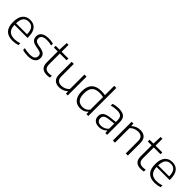

<svg xmlns="http://www.w3.org/2000/svg" viewBox="361 -2355 3912 3912"><g transform="rotate(45 2317.0 -399.0)"><path d="M494 -249H117.5Q121 -140.5 171.8 -91.5Q222.5 -42.5 322 -42.5Q385 -42.5 467 -67.5V-15Q387 9.5 315.5 9.5Q187 9.5 121 -58.8Q55 -127 55 -271Q55 -409 113.8 -479.2Q172.5 -549.5 278.5 -549.5Q383 -549.5 438.5 -479.5Q494 -409.5 494 -270ZM117.5 -295H434.5Q432.5 -402.5 393 -452.2Q353.5 -502 278 -502Q201.5 -502 160.8 -452.5Q120 -403 117.5 -295Z M603 -12.5V-65Q644.5 -52.5 681.5 -47.2Q718.5 -42 760 -42Q839.5 -42 876.2 -67.5Q913 -93 913 -142Q913 -182.5 891 -204Q869 -225.5 814.5 -236L735.5 -251Q661.5 -265.5 627.8 -301.5Q594 -337.5 594 -396.5Q594 -442 617 -476.2Q640 -510.5 688.2 -530Q736.5 -549.5 809 -549.5Q880.5 -549.5 943 -532V-480Q907 -490 876 -494.2Q845 -498.5 810 -498.5Q727.5 -498.5 690.8 -471.5Q654 -444.5 654 -398Q654 -361 675.2 -337.8Q696.5 -314.5 748.5 -304.5L827.5 -289.5Q904 -274.5 938.5 -240.2Q973 -206 973 -146Q973 -73 918.5 -31.8Q864 9.5 758.5 9.5Q672.5 9.5 603 -12.5Z M1389 -54.5V-0.5Q1347.5 9 1303.5 9Q1216 9 1169.8 -35.2Q1123.5 -79.5 1123.5 -172V-489.5H1013V-541.5H1123.5L1133 -740H1184.5V-541.5H1379V-489.5H1184.5V-182Q1184.5 -109 1216.8 -77Q1249 -45 1314.5 -45Q1344.5 -45 1389 -54.5Z M1474 -184.5V-541.5H1535V-187.5Q1535 -112.5 1569.8 -79.5Q1604.5 -46.5 1667.5 -46.5Q1714.5 -46.5 1761 -66.2Q1807.5 -86 1841 -125V-541.5H1902V0H1850L1845.5 -61.5H1841Q1804 -27 1756.5 -9Q1709 9 1656.5 9Q1571 9 1522.5 -37.2Q1474 -83.5 1474 -184.5Z M2043 -259.5Q2043 -549.5 2325.5 -549.5Q2375 -549.5 2433 -540V-808H2494V0H2441.5L2437 -62.5H2432Q2403.5 -29 2361.2 -10Q2319 9 2268 9Q2201.5 9 2151 -19Q2100.5 -47 2071.8 -107Q2043 -167 2043 -259.5ZM2433 -121V-485Q2410.5 -491 2381.8 -494.2Q2353 -497.5 2324 -497.5Q2213 -497.5 2159.2 -441.5Q2105.5 -385.5 2105.5 -265.5Q2105.5 -147.5 2151 -96.2Q2196.5 -45 2280 -45Q2325 -45 2365 -63.5Q2405 -82 2433 -121Z M3037 -361V0H2985L2980.5 -63.5H2975.5Q2947 -30 2901.2 -10.8Q2855.5 8.5 2804 8.5Q2751.5 8.5 2713.5 -9Q2675.5 -26.5 2655.2 -59.2Q2635 -92 2635 -137Q2635 -206.5 2682 -244.8Q2729 -283 2832.5 -294L2977 -310.5V-362.5Q2977 -415 2960 -444.5Q2943 -474 2909.8 -485.8Q2876.5 -497.5 2824 -497.5Q2788 -497.5 2747.5 -491.2Q2707 -485 2668.5 -471.5V-524.5Q2702.5 -536.5 2745.8 -543Q2789 -549.5 2830 -549.5Q2899.5 -549.5 2944.8 -531.8Q2990 -514 3013.5 -472.8Q3037 -431.5 3037 -361ZM2977 -115V-265L2835.5 -249Q2762.5 -240.5 2730.2 -214.8Q2698 -189 2698 -142Q2698 -93.5 2727.5 -67.5Q2757 -41.5 2815.5 -41.5Q2861 -41.5 2902.8 -59.8Q2944.5 -78 2977 -115Z M3201.5 -541.5H3253.5L3258 -477.5H3263Q3300 -512.5 3348.2 -531Q3396.5 -549.5 3449.5 -549.5Q3536.5 -549.5 3585.2 -502.8Q3634 -456 3634 -353.5V0H3573V-352Q3573 -427.5 3538.5 -460.8Q3504 -494 3438.5 -494Q3391 -494 3343.8 -475Q3296.5 -456 3262.5 -416V0H3201.5Z M4095 -54.5V-0.5Q4053.5 9 4009.5 9Q3922 9 3875.8 -35.2Q3829.5 -79.5 3829.5 -172V-489.5H3719V-541.5H3829.5L3839 -740H3890.5V-541.5H4085V-489.5H3890.5V-182Q3890.5 -109 3922.8 -77Q3955 -45 4020.5 -45Q4050.5 -45 4095 -54.5Z M4589 -249H4212.5Q4216 -140.5 4266.8 -91.5Q4317.5 -42.5 4417 -42.5Q4480 -42.5 4562 -67.5V-15Q4482 9.5 4410.5 9.5Q4282 9.5 4216 -58.8Q4150 -127 4150 -271Q4150 -409 4208.8 -479.2Q4267.5 -549.5 4373.5 -549.5Q4478 -549.5 4533.5 -479.5Q4589 -409.5 4589 -270ZM4212.5 -295H4529.5Q4527.5 -402.5 4488 -452.2Q4448.5 -502 4373 -502Q4296.5 -502 4255.8 -452.5Q4215 -403 4212.5 -295Z"/></g></svg>

Font: Encode Sans Semi Expanded Light
Style: Regular
Weight: 300
Width: 6
Designer: Multiple Designers
Foundry: Impallari Type
Version: Version 2.000